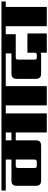

<svg xmlns="http://www.w3.org/2000/svg" viewBox="946 -1628 662 2634"><g transform="rotate(-90 1277.0 -311.0)"><path d="M777 -485V-563H669V-485ZM405 -170V-426H323Q304 -426 296.5 -418.5Q289 -411 289 -393V-170Q289 -152 296.5 -144.5Q304 -137 323 -137H371Q390 -137 397.5 -144.5Q405 -152 405 -170ZM1113 -622V-563H1038V0H777V-426H669V-153Q669 -113 651.5 -95.5Q634 -78 594 -78H120Q80 -78 62.5 -95.5Q45 -113 45 -153V-410Q45 -450 62.5 -467.5Q80 -485 120 -485H405V-563H-20V-622Z M1487 -622V-563H1412V0H1148V-563H1073V-622Z M2125 -426H1810Q1791 -426 1783.5 -418.5Q1776 -411 1776 -393V-170Q1776 -152 1783.5 -144.5Q1791 -137 1810 -137H1837Q1857 -137 1864 -144.5Q1871 -152 1871 -171V-266H2135V0H1871V-87Q1861 -78 1839 -78H1587Q1547 -78 1529.5 -95.5Q1512 -113 1512 -153V-410Q1512 -450 1529.5 -467.5Q1547 -485 1587 -485H1861V-563H1447V-622H2200V-563H2125Z M2574 -622V-563H2499V0H2235V-563H2160V-622Z"/></g></svg>

Font: Sarpanch Black
Style: Regular
Weight: 900
Designer: Manushi Parikh (Devanagari and Latin), Jyotish Sonowal (Devanagari)
Foundry: Indian Type Foundry
Version: Version 2.004;PS 1.0;hotconv 1.0.78;makeotf.lib2.5.61930; tt